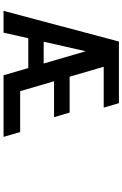

<svg xmlns="http://www.w3.org/2000/svg" viewBox="181 -888 707 1110"><g transform="rotate(90 535.0 -333.5)"><path d="M43.2 0H169.4L201.4 -143H373.9L415.7 0H771.9L743.9 -96H507.6L450.3 -292H657.8L631.5 -382H424L366.4 -579H602.7L576.9 -667H220.7ZM221.6 -232 276.8 -475 347.8 -232Z"/></g></svg>

Font: Din Kursivschrift
Style: BreitLeft
Weight: 400
Version: Version 1.089